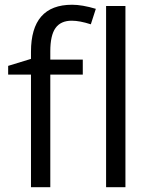

<svg xmlns="http://www.w3.org/2000/svg" viewBox="-20 -785 632 805"><path d="M327.1 -472.2H190.9V0H109.9V-472.2H14.2V-508.8L109.9 -538.1V-567.9Q109.9 -765.1 282.2 -765.1Q324.7 -765.1 381.8 -748L360.8 -683.1Q314 -698.2 280.8 -698.2Q234.9 -698.2 212.9 -667.7Q190.9 -637.2 190.9 -569.8V-535.2H327.1ZM505.9 0H424.8V-759.8H505.9Z"/></svg>

Font: f06896923
Style: Regular
Weight: 400
Foundry: Ascender Corporation
Version: Version 1.10